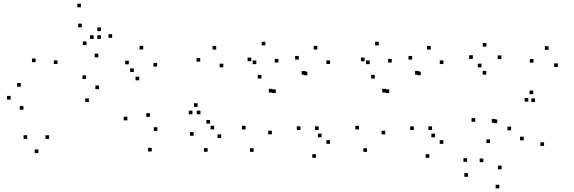

<svg xmlns="http://www.w3.org/2000/svg" viewBox="-20 -807 3140 1050"><path d="M248.8 -47.4V-67.4H228.8V-47.4ZM294.4 -456.8V-476.8H274.4V-456.8ZM427.2 -657.8V-677.8H407.2V-657.8ZM492.2 -594.2V-614.2H472.2V-594.2ZM532.4 -594.2V-614.2H512.4V-594.2ZM532.4 -636.8V-656.8H512.4V-636.8ZM453.2 -560.5V-580.5H433.2V-560.5ZM517.8 -493.7V-513.7H497.8V-493.7ZM593.3 -600.2V-620.2H573.3V-600.2ZM423.1 -767V-787H403.1V-767ZM174.8 -467.2V-487.2H154.8V-467.2ZM128.8 -47.6V-67.6H108.8V-47.6ZM189.7 30.3V10.3H169.7V30.3ZM466.1 -248.9V-268.9H446.1V-248.9ZM521.6 -319.4V-339.4H501.6V-319.4ZM451.2 -374.9V-394.9H431.2V-374.9ZM93.6 -332.8V-352.8H73.6V-332.8ZM38.1 -262.5V-282.5H18.1V-262.5ZM108.2 -206.9V-226.9H88.2V-206.9Z M1189.6 -52.4V-72.4H1169.6V-52.4ZM1128.8 -130.9V-150.9H1108.8V-130.9ZM1151.3 -99.4V-119.4H1131.3V-99.4ZM1201.1 -438.8V-458.8H1181.1V-438.8ZM1162.4 -535.8V-555.8H1142.4V-535.8ZM1075 -469.8V-489.8H1055V-469.8ZM840.8 -91.3V-111.3H820.8V-91.3ZM799.9 -168V-188H779.9V-168ZM839.1 -443V-463H819.1V-443ZM763.2 -536.2V-556.2H743.2V-536.2ZM684.6 -455.2V-475.2H664.6V-455.2ZM741.4 -367.7V-387.7H721.4V-367.7ZM711.7 -413.2V-433.2H691.7V-413.2ZM676.5 -148.8V-168.8H656.5V-148.8ZM809.8 21.2V1.2H789.8V21.2ZM1032.4 -182V-202H1012.4V-182ZM1076.1 -182V-202H1056.1V-182ZM1060.9 -222.6V-242.6H1040.9V-222.6ZM1039 -64.6V-84.6H1019V-64.6ZM1115.4 22.8V2.8H1095.4V22.8Z M1784.6 -20.5V-40.5H1764.6V-20.5ZM1722.8 -96.1V-116.1H1702.8V-96.1ZM1738.8 -56.2V-76.2H1718.8V-56.2ZM1785 -456.8V-476.8H1765V-456.8ZM1715.5 -536.1V-556.1H1695.5V-536.1ZM1614 -481V-501H1594V-481ZM1488.2 -298.3V-318.3H1468.2V-298.3ZM1470.2 -301.2V-321.2H1450.2V-301.2ZM1502.4 -465V-485H1482.4V-465ZM1431.4 -558.7V-578.7H1411.4V-558.7ZM1354 -472.2V-492.2H1334V-472.2ZM1409.7 -377.5V-397.5H1389.7V-377.5ZM1381.8 -456.2V-476.2H1361.8V-456.2ZM1323.2 -99V-119H1303.2V-99ZM1367 23.5V3.5H1347V23.5ZM1466.8 -72.3V-92.3H1446.8V-72.3ZM1649.8 -398.9V-418.9H1629.8V-398.9ZM1660.9 -395.6V-415.6H1640.9V-395.6ZM1623.1 -96.2V-116.2H1603.1V-96.2ZM1707.9 56.2V36.2H1687.9V56.2Z M2404.6 -20.5V-40.5H2384.6V-20.5ZM2342.8 -96.1V-116.1H2322.8V-96.1ZM2358.8 -56.2V-76.2H2338.8V-56.2ZM2405 -456.8V-476.8H2385V-456.8ZM2335.5 -536.1V-556.1H2315.5V-536.1ZM2234 -481V-501H2214V-481ZM2108.2 -298.3V-318.3H2088.2V-298.3ZM2090.2 -301.2V-321.2H2070.2V-301.2ZM2122.4 -465V-485H2102.4V-465ZM2051.4 -558.7V-578.7H2031.4V-558.7ZM1974 -472.2V-492.2H1954V-472.2ZM2029.7 -377.5V-397.5H2009.7V-377.5ZM2001.8 -456.2V-476.2H1981.8V-456.2ZM1943.2 -99V-119H1923.2V-99ZM1987 23.5V3.5H1967V23.5ZM2086.8 -72.3V-92.3H2066.8V-72.3ZM2269.8 -398.9V-418.9H2249.8V-398.9ZM2280.9 -395.6V-415.6H2260.9V-395.6ZM2243.1 -96.2V-116.2H2223.1V-96.2ZM2327.9 56.2V36.2H2307.9V56.2Z M2955.3 -8.8V-28.8H2935.3V-8.8ZM3030.7 -440.5V-460.5H3010.7V-440.5ZM2979.8 -534.4V-554.4H2959.8V-534.4ZM2897.5 -464.2V-484.2H2877.5V-464.2ZM2699.3 -133.5V-153.5H2679.3V-133.5ZM2689.3 -136.8V-156.8H2669.3V-136.8ZM2721.8 -484.2V-504.2H2701.8V-484.2ZM2640.3 -551.8V-571.8H2620.3V-551.8ZM2565.8 -485V-505H2545.8V-485ZM2639.4 -399V-419H2619.4V-399ZM2613.1 -438.8V-458.8H2593.1V-438.8ZM2578.8 -141.2V-161.2H2558.8V-141.2ZM2660 -24.6V-44.6H2640V-24.6ZM2775.2 -94.3V-114.3H2755.2V-94.3ZM2869.3 -251.2V-271.2H2849.3V-251.2ZM2905.9 -248.8V-268.8H2885.9V-248.8ZM2896 -291.8V-311.8H2876V-291.8ZM2843.9 -39.4V-59.4H2823.9V-39.4ZM2723.1 118.8V98.8H2703.1V118.8ZM2623.2 79.8V59.8H2603.2V79.8ZM2534.2 77.9V57.9H2514.2V77.9ZM2539.4 159.8V139.8H2519.4V159.8ZM2710.5 223.2V203.2H2690.5V223.2Z"/></svg>

Font: Monaspace Radon Dots Var
Style: Regular
Weight: 400
Designer: Riley Cran and the Lettermatic Team
Version: Version 1.100 (Monaspace Radon Dots)